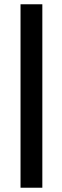

<svg xmlns="http://www.w3.org/2000/svg" viewBox="-20 -731 292 898"><path d="M76 147H178V-711H76Z"/></svg>

Font: Aerodynamic
Style: Bd
Weight: 500
Designer: Google
Version: Version 2.000980; 2014